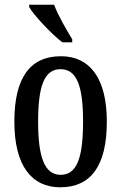

<svg xmlns="http://www.w3.org/2000/svg" viewBox="-20 -786 515 816"><path d="M245 -606H287V-619C264 -657 226 -721 210 -766H104V-756C124 -721 198 -642 245 -606ZM236 10C366 10 434 -81 434 -269C434 -456 360 -547 239 -547C108 -547 41 -456 41 -269C41 -81 115 10 236 10ZM238 -43C168 -43 142 -121 142 -269C142 -417 167 -492 237 -492C308 -492 333 -417 333 -269C333 -121 309 -43 238 -43Z"/></svg>

Font: Noto Serif Bengali ExtraCondensed Medium
Style: Regular
Weight: 500
Width: 2
Designer: Juan Bruce, Universal Thirst, Indian Type Foundry and the Monotype Design Team.
Foundry: Monotype Imaging Inc.
Version: Version 2.003